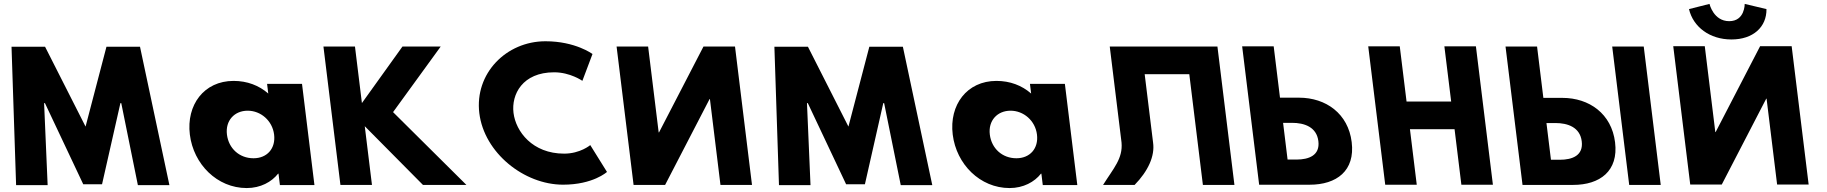

<svg xmlns="http://www.w3.org/2000/svg" viewBox="-20 -938 9261 973"><path d="M678.7 0.1H838.5L689.5 -701.1H519.5L413.6 -296.5L208.4 -701.1H38.4L61.6 0.1H221.4L203.5 -415.5H207.7L401.9 -4.1H497.1L590.2 -415.5H594.5Z M942.1 -256C960.5 -106 1080.3 15 1230.3 15C1300.3 15 1356.5 -16 1389.4 -58H1391.4L1398.5 0H1573.5L1510.5 -513H1333.5L1339.5 -464C1292.5 -505 1232.7 -528 1163.7 -528C1013.7 -528 923.6 -406 942.1 -256ZM1130.1 -256C1121.3 -327 1168.2 -377 1235.2 -377C1301.2 -377 1360.3 -327 1369.1 -256C1377.7 -186 1333.8 -136 1264.8 -136C1192.8 -136 1138.7 -186 1130.1 -256Z M2343.6 -0.9 1971.9 -369.8 2213.3 -702.1H2019.5L1814.1 -415.7L1778.9 -702.1H1619.1L1705.2 -0.9H1865L1828.5 -298.4L2123.4 -0.9Z M2838.9 -159.4C2678.2 -159.4 2593.9 -271.6 2582.3 -365.9C2570.8 -459.4 2627.6 -571.6 2788.3 -571.6C2869.9 -571.6 2931.3 -528.3 2931.3 -528.3L2982.6 -664.3C2982.6 -664.3 2896.5 -728.9 2744.3 -728.9C2545.4 -728.9 2384.4 -565.7 2409.1 -364.2C2433.8 -163.6 2635.5 -2.1 2833.5 -2.1C2985.7 -2.1 3056 -66.7 3056 -66.7L2971.3 -202.7C2971.3 -202.7 2920.5 -159.4 2838.9 -159.4Z M3577.7 -436.1H3576L3350.6 -0.9H3190.8L3104.7 -702.1H3264.5L3318 -266.9H3319.7L3545 -702.1H3704.8L3790.9 -0.9H3631.1Z M4544.7 0.1H4704.5L4555.5 -701.1H4385.5L4279.6 -296.5L4074.4 -701.1H3904.4L3927.6 0.1H4087.4L4069.5 -415.5H4073.7L4267.9 -4.1H4363.1L4456.2 -415.5H4460.5Z M4808.1 -256C4826.5 -106 4946.3 15 5096.3 15C5166.3 15 5222.5 -16 5255.4 -58H5257.4L5264.5 0H5439.5L5376.5 -513H5199.5L5205.5 -464C5158.5 -505 5098.7 -528 5029.7 -528C4879.7 -528 4789.6 -406 4808.1 -256ZM4996.1 -256C4987.3 -327 5034.2 -377 5101.2 -377C5167.2 -377 5226.3 -327 5235.1 -256C5243.7 -186 5199.8 -136 5130.8 -136C5058.8 -136 5004.7 -186 4996.1 -256Z M5823.4 -215.9 5780.9 -561.9H6007L6075.9 -0.9H6235.7L6149.6 -702.1H5989.8H5763.7H5603.9L5663.6 -215.9C5671 -134.3 5622.7 -85 5570.1 -0.9H5729.9C5797.9 -70.6 5833.5 -147.1 5823.4 -215.9Z M6361 -1.9 6274.9 -703.1H6434.7L6466.6 -443H6562.7C6699.5 -443 6812.3 -362.3 6830 -217.8C6847.9 -72.4 6753.7 -1.9 6616.8 -1.9ZM6482.3 -315.5 6505.1 -129.4H6550.2C6613.1 -129.4 6670 -150.6 6661.1 -222.9C6652.3 -294.3 6590.2 -315.5 6527.3 -315.5Z M7125.2 -283.2H7351.3L7385.8 -1.9H7545.6L7459.5 -703.1H7299.7L7334.1 -423.5H7108L7073.6 -703.1H6913.8L6999.9 -1.9H7159.7Z M8310 -702.1H8150.2L8236.3 -0.9H8396.1ZM7695.7 -0.9 7609.6 -702.1H7769.4L7801.3 -442H7897.4C8034.2 -442 8147 -361.3 8164.7 -216.8C8182.6 -71.4 8088.4 -0.9 7951.5 -0.9ZM7817 -314.5 7839.8 -128.4H7884.9C7947.8 -128.4 8004.7 -149.6 7995.8 -221.9C7987 -293.3 7924.9 -314.5 7862 -314.5Z M8821.7 -918.2C8821.7 -918.2 8823.1 -830.7 8743.2 -830.7C8663.3 -830.7 8643.2 -918.2 8643.2 -918.2L8539.3 -891.9C8560.7 -800.9 8644.9 -738 8754.5 -738C8864.2 -738 8933 -800.9 8932 -891.9ZM8932.5 -438H8930.8L8705.4 -2.8H8545.6L8459.5 -704H8619.3L8672.7 -268.8H8674.4L8899.8 -704H9059.6L9145.7 -2.8H8985.9Z"/></svg>

Font: Hussar
Style: BdOpOblOne
Weight: 700
Foundry: Cannot Into Space Fonts
Version: Version 2.00